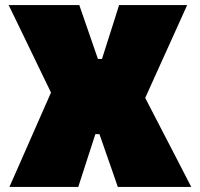

<svg xmlns="http://www.w3.org/2000/svg" viewBox="-20 -733 784 753"><path d="M17 0Q39.5 -51 63 -104.2Q86.5 -157.5 111.5 -214.5L180 -370L120 -494Q95.5 -545 69.8 -598Q44 -651 14 -713H291Q303 -678 314.8 -644.2Q326.5 -610.5 337 -580L364 -502H380L405 -580.5Q415 -611.5 425.5 -644.8Q436 -678 447 -713H714Q686.5 -651.5 661.2 -596Q636 -540.5 615 -494L549.5 -349L616 -220.5Q646 -162.5 673.5 -109.5Q701 -56.5 730 0H442Q430.5 -33.5 420.5 -62.2Q410.5 -91 401 -118L370 -207H354L325 -117.5Q316 -90 306.8 -61.2Q297.5 -32.5 287 0Z"/></svg>

Font: Commissioner Black
Style: Regular
Weight: 900
Designer: Kostas Bartsokas
Foundry: Kostas Bartsokas
Version: Version 1.000; ttfautohint (v1.8.3)